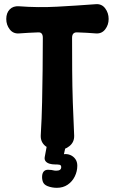

<svg xmlns="http://www.w3.org/2000/svg" viewBox="-20 -703 550 919"><path d="M335 -54Q336 -22 311.5 -3Q287 16 256 16Q223 16 198.5 -3Q174 -22 175 -54Q180 -138 181.5 -214.5Q183 -291 184 -366.5Q185 -442 185 -522Q185 -550 162 -548Q140 -547 117 -546Q94 -545 71 -543Q43 -541 26.5 -562.5Q10 -584 10 -612Q10 -641 26.5 -658Q43 -675 71 -673Q162 -666 254 -671Q346 -676 439 -683Q467 -685 483.5 -663Q500 -641 500 -612Q500 -584 483.5 -562.5Q467 -541 439 -543Q418 -545 396 -546Q374 -547 351 -548Q325 -550 325 -522Q325 -442 325.5 -366Q326 -290 328.5 -213Q331 -136 335 -54ZM252 196Q241 196 229.5 194Q218 192 208 188Q190 181 185 166.5Q180 152 182 136V135Q187 106 217 110Q226 110 233.5 112Q241 114 249 114Q273 114 273 97Q273 87 264.5 85.5Q256 84 241 84Q229 84 217 80.5Q205 77 198.5 69Q192 61 194 49L206 -15H297L286 35Q302 33 316.5 39Q331 45 340.5 58Q350 71 350 90Q350 117 338 141.5Q326 166 304 181Q282 196 252 196Z"/></svg>

Font: Winky Sans SemiBold
Style: Regular
Weight: 600
Designer: Simon Atzbach
Foundry: typofactur
Version: Version 1.205